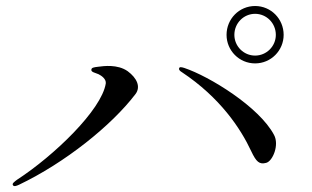

<svg xmlns="http://www.w3.org/2000/svg" viewBox="-20 -745 1040 639"><path d="M431 -432C449 -456 436 -485 405 -508C371 -532 324 -525 308 -523C291 -521 284 -520 284 -512C284 -505 296 -503 308 -498C318 -493 334 -482 332 -467C318 -379 160 -227 37 -147C29 -141 19 -134 23 -129C26 -123 34 -126 43 -130C196 -203 351 -327 431 -432ZM866 -203C888 -209 910 -263 892 -296C843 -389 677 -491 593 -519C583 -522 577 -523 576 -517C575 -512 580 -508 585 -505C713 -420 781 -317 816 -242C833 -206 843 -197 866 -203ZM829 -725C776 -725 734 -682 734 -629C734 -577 776 -534 829 -534C882 -534 924 -577 924 -629C924 -682 882 -725 829 -725ZM829 -560C791 -560 760 -591 760 -629C760 -668 791 -699 829 -699C867 -699 898 -668 898 -629C898 -591 867 -560 829 -560Z"/></svg>

Font: Shippori Mincho
Style: Regular
Weight: 400
Designer: Bonji Tadano  Ryoko NISHIZUKA  (kana & ideographs); Frank Grießhammer (Latin, Greek & Cyrillic); Wenlong ZHANG  (bopomof
Foundry: Adobe Systems Incorporated
Version: Version 1.003;PS 1.001;hotconv 16.6.54;makeotf.lib2.5.65590